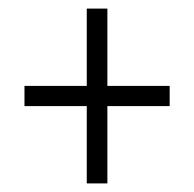

<svg xmlns="http://www.w3.org/2000/svg" viewBox="-20 -546 451 447"><path d="M182 -299H37V-346H182V-526H230V-346H375V-299H230V-119H182Z"/></svg>

Font: Noto Sans Gurmukhi ExtraCondensed Light
Style: Regular
Weight: 300
Width: 2
Designer: Jelle Bosma - Monotype Design Team
Foundry: Monotype Imaging Inc.
Version: Version 2.004; ttfautohint (v1.8.4.7-5d5b)